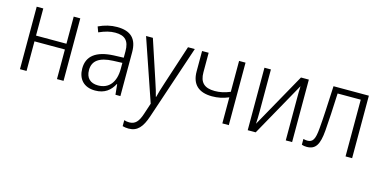

<svg xmlns="http://www.w3.org/2000/svg" viewBox="-75 -940 3138 1579"><g transform="rotate(15 1494.0 -150.5)"><path d="M80 0H136V-252H395V0H451V-532H395V-301H136V-532H80Z M721 10C803 10 850 -30 881 -88H884L893 0H935V-374C935 -488 879 -542 763 -542C710 -542 659 -530 606 -505L623 -459C675 -482 717 -493 760 -493C843 -493 880 -456 880 -367V-312L795 -309C648 -302 573 -245 573 -139C573 -50 624 10 721 10ZM734 -37C668 -37 630 -73 630 -140C630 -219 685 -260 802 -265L880 -268V-217C880 -105 828 -37 734 -37Z M1068 241C1144 241 1183 193 1215 98L1426 -532H1368L1258 -195C1242 -147 1229 -104 1221 -70H1218C1210 -103 1199 -140 1180 -196L1069 -532H1011L1192 -4L1161 90C1138 161 1110 190 1061 190C1045 190 1032 188 1017 183V234C1031 238 1048 241 1068 241Z M1803 0H1858V-532H1803V-269C1758 -250 1716 -241 1673 -241C1584 -241 1544 -280 1544 -366V-532H1488V-358C1488 -249 1548 -193 1663 -193C1711 -193 1756 -202 1803 -222Z M2019 0H2087L2345 -462C2343 -430 2343 -392 2343 -360V0H2397V-532H2330L2071 -69C2073 -100 2074 -138 2074 -169V-532H2019Z M2522 7C2598 7 2627 -41 2637 -164C2645 -261 2648 -335 2655 -483H2852V0H2908V-532H2607C2598 -348 2595 -272 2586 -169C2578 -71 2560 -44 2514 -44C2502 -44 2493 -46 2480 -49V0C2493 5 2506 7 2522 7Z"/></g></svg>

Font: Noto Sans SemiCondensed Light
Style: Regular
Weight: 300
Width: 4
Designer: Monotype Design Team
Foundry: Monotype Imaging Inc.
Version: Version 2.013